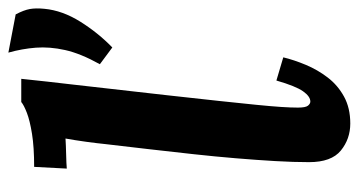

<svg xmlns="http://www.w3.org/2000/svg" viewBox="-214 -610 836 447"><g transform="rotate(-90 203.5 -387.0)"><path d="M243 -755Q240 -724 236.5 -694.5Q233 -665 230 -638Q227 -611 224 -585Q213 -489 205 -417.5Q197 -346 191.5 -294.5Q186 -243 182.5 -208Q179 -173 177.5 -150Q176 -127 176 -111Q176 -93 180.5 -87.5Q185 -82 190 -82Q202 -82 214 -99Q226 -116 239 -161L293 -145Q287 -120 275.5 -92.5Q264 -65 246 -41.5Q228 -18 201.5 -3.5Q175 11 139 11Q103 11 76 -11Q49 -33 49 -85Q49 -121 51.5 -164Q54 -207 58 -255Q62 -303 67.5 -353.5Q73 -404 79 -456Q85 -508 91 -559Q93 -579 96.5 -604.5Q100 -630 104 -652Q88 -651 66.5 -650.5Q45 -650 34 -649L38 -725Q84 -725 115 -730Q146 -735 164 -742Q182 -749 189 -755ZM316 -543 277 -572Q302 -617 310 -653Q318 -689 315.5 -721Q313 -753 304 -785L393 -768Q403 -749 405.5 -735Q408 -721 406 -701Q402 -659 376 -617.5Q350 -576 316 -543Z"/></g></svg>

Font: Lora Italic
Style: Italic
Weight: 400
Italic angle: -3°
Designer: Olga Karpushina, Alexei Vanyashin (Cyrillic)
Foundry: Cyreal
Version: Version 2.210; ttfautohint (v1.8.1.43-b0c9)